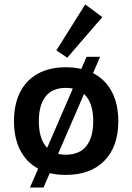

<svg xmlns="http://www.w3.org/2000/svg" viewBox="-20 -769 595 865"><path d="M176 76H115L370 -513H431ZM276 -466Q351 -466 404 -437Q457 -408 485 -353.5Q513 -299 513 -223Q513 -109 450.5 -45Q388 19 276 19Q203 19 150.5 -10Q98 -39 70.5 -93.5Q43 -148 43 -223Q43 -299 70.5 -353.5Q98 -408 150.5 -437Q203 -466 276 -466ZM276 -373Q216 -373 185.5 -334.5Q155 -296 155 -223Q155 -150 185.5 -111Q216 -72 276 -72Q338 -72 369 -111Q400 -150 400 -223Q400 -296 369 -334.5Q338 -373 276 -373ZM364 -749 441 -692 283 -509 234 -542Z"/></svg>

Font: Podkova
Style: Bold
Weight: 700
Designer: Ilya Yudin
Foundry: Cyreal (www.cyreal.org)
Version: Version 2.102; ttfautohint (v1.8.1.43-b0c9)